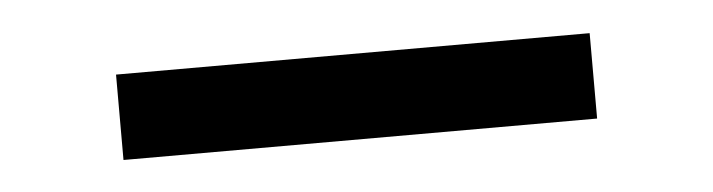

<svg xmlns="http://www.w3.org/2000/svg" viewBox="-24 83 624 168"><g transform="rotate(-5 288.0 167.5)"><path d="M80 205H496V130H80Z"/></g></svg>

Font: Iosevka SS01 Extended
Style: Regular
Weight: 400
Width: 7
Monospace: yes
Designer: Belleve Invis
Foundry: Belleve Invis
Version: Version 3.4.7; ttfautohint (v1.8.3)